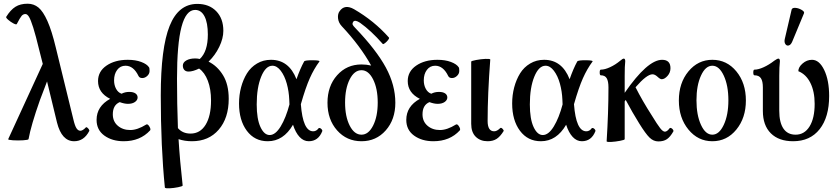

<svg xmlns="http://www.w3.org/2000/svg" viewBox="-20 -745 4483 1028"><path d="M23.9 0 209 -402.8 189.9 -478Q171.4 -554.7 158 -597.2Q144.5 -639.6 135.3 -654.8Q126 -669.9 116.2 -669.9Q104.5 -669.9 95.9 -660.2Q87.4 -650.4 69.8 -616.2Q66.9 -611.8 52 -619.6Q37.1 -627.4 23.9 -638.9Q10.7 -650.4 13.2 -654.8Q36.6 -692.4 62.7 -708.7Q88.9 -725.1 127.9 -725.1Q161.1 -725.1 186 -704.6Q210.9 -684.1 234.1 -632.1Q257.3 -580.1 278.8 -490.2L373 -105Q380.9 -71.3 389.6 -58.1Q398.4 -44.9 410.2 -44.9Q422.9 -44.9 439.9 -63Q442.4 -65.4 447.3 -61.8Q452.1 -58.1 455.8 -52.5Q459.5 -46.9 458 -43.9Q429.7 11.2 377 11.2Q310.5 11.2 285.2 -88.9L231.9 -309.1L193.8 -209Q146 -73.7 132.8 0Q131.8 4.4 104 6.1Q76.2 7.8 49.3 6.1Q22.5 4.4 23.9 0Z M642.1 11.2Q580.6 11.2 538.8 -19Q497.1 -49.3 497.1 -103Q497.1 -175.8 569.8 -215.8Q504.9 -248 504.9 -311Q504.9 -362.8 550.3 -393.8Q595.7 -424.8 664.1 -424.8Q705.6 -424.8 736.1 -413.3Q766.6 -401.9 777.8 -384.8Q780.8 -380.9 780.8 -365.2Q780.8 -350.1 768.6 -338.6Q756.3 -327.1 741.7 -327.1Q727.1 -327.1 721.7 -337.9Q695.3 -393.1 651.9 -393.1Q624 -393.1 607.4 -370.8Q590.8 -348.6 590.8 -314.9Q590.8 -289.1 601.6 -269.3Q612.3 -249.5 630.9 -243.2Q649.4 -252.9 671.9 -252.9Q693.4 -252.9 705.1 -244.9Q716.8 -236.8 716.8 -223.1Q716.8 -209 702.6 -199Q688.5 -189 665 -189Q646 -189 621.1 -198.2Q584 -182.6 584 -132.8Q584 -94.7 610.6 -71.8Q637.2 -48.8 677.7 -48.8Q715.3 -48.8 762.7 -78.1Q770.5 -83 779.5 -68.1Q788.6 -53.2 783.7 -46.9Q730.5 11.2 642.1 11.2Z M862.8 259.8Q840.8 41.5 840.8 -233.9Q840.8 -488.3 888.2 -606.2Q935.5 -724.1 1036.6 -724.1Q1099.6 -724.1 1137.7 -685.1Q1175.8 -646 1175.8 -580.1Q1175.8 -539.1 1153.8 -493.9Q1131.8 -448.7 1096.7 -415Q1144 -391.6 1174.3 -342Q1204.6 -292.5 1204.6 -215.8Q1204.6 -112.8 1151.1 -50.8Q1097.7 11.2 1007.8 11.2Q968.8 11.2 936 0Q942.9 113.3 958 248Q958.5 252.4 934.1 257.3Q909.7 262.2 888.2 263.2Q866.7 264.2 862.8 259.8ZM927.7 -323.2Q927.7 -189.5 932.6 -59.1Q957.5 -29.8 1000 -29.8Q1051.8 -29.8 1080.8 -76.9Q1109.9 -124 1109.9 -207Q1109.9 -267.6 1092.8 -312.5Q1075.7 -357.4 1045.9 -377.9Q1012.7 -361.8 989.7 -361.8Q975.1 -361.8 967 -370.4Q959 -378.9 959 -394Q959 -410.6 977.5 -421.4Q996.1 -432.1 1025.9 -432.1Q1036.6 -432.1 1049.8 -429.2Q1092.8 -469.2 1092.8 -560.1Q1092.8 -623 1075 -657.5Q1057.1 -691.9 1024.9 -691.9Q975.6 -691.9 951.7 -600.8Q927.7 -509.8 927.7 -323.2Z M1413.6 11.2Q1343.3 11.2 1301.5 -44.9Q1259.8 -101.1 1259.8 -190.9Q1259.8 -236.3 1270.8 -277.6Q1281.7 -318.8 1302.2 -352.1Q1322.8 -385.3 1356.2 -405Q1389.6 -424.8 1430.7 -424.8Q1526.9 -424.8 1567.4 -320.8Q1587.4 -377.9 1608.4 -416Q1612.3 -422.9 1656.7 -422.4Q1693.4 -421.9 1690.4 -416Q1661.1 -376.5 1638.7 -326.2Q1616.2 -275.9 1590.8 -187Q1601.6 -42 1656.7 -42Q1674.3 -42 1685.5 -58.1Q1688.5 -61 1693.6 -59.1Q1698.7 -57.1 1702.9 -51.8Q1707 -46.4 1705.6 -43Q1684.6 11.2 1632.8 11.2Q1605.5 11.2 1584 -11.7Q1562.5 -34.7 1548.8 -77.1Q1497.6 11.2 1413.6 11.2ZM1354.5 -186Q1354.5 -107.9 1374.5 -64.9Q1394.5 -22 1423.8 -22Q1454.6 -22 1482.7 -67.9Q1510.7 -113.8 1529.8 -186Q1528.8 -193.8 1528.8 -210Q1526.9 -256.3 1515.4 -297.6Q1503.9 -338.9 1483.4 -366Q1462.9 -393.1 1438.5 -393.1Q1402.3 -393.1 1378.4 -334.5Q1354.5 -275.9 1354.5 -186Z M1915.5 11.2Q1836.4 11.2 1784.9 -46.9Q1733.4 -105 1733.4 -194.8Q1733.4 -284.2 1784.9 -342Q1836.4 -399.9 1915.5 -399.9Q1942.9 -399.9 1967.3 -394Q1909.2 -499 1809.6 -605Q1792 -624 1789.8 -647.5Q1787.6 -670.9 1798.3 -685.1Q1825.2 -724.1 1875.5 -695.8Q1983.4 -633.3 2062.5 -543.9Q2065.4 -540.5 2058.1 -531Q2050.8 -521.5 2041.5 -514.2Q2032.2 -506.8 2029.3 -509.8Q1966.3 -581.5 1907.7 -623Q1880.9 -640.6 1871.6 -628.9Q1865.7 -619.6 1868.2 -613.3Q1870.6 -606.9 1881.3 -596.2Q1995.1 -477.5 2045.9 -383.5Q2096.7 -289.6 2096.7 -194.8Q2096.7 -105 2045.4 -46.9Q1994.1 11.2 1915.5 11.2ZM1915.5 -23.9Q1953.1 -23.9 1977.8 -72.8Q2002.4 -121.6 2002.4 -195.8Q2002.4 -270.5 1977.8 -319.8Q1953.1 -369.1 1915.5 -369.1Q1877 -369.1 1852.3 -320.1Q1827.6 -271 1827.6 -195.8Q1827.6 -121.1 1852.3 -72.5Q1877 -23.9 1915.5 -23.9Z M2300.3 11.2Q2238.8 11.2 2197 -19Q2155.3 -49.3 2155.3 -103Q2155.3 -175.8 2228 -215.8Q2163.1 -248 2163.1 -311Q2163.1 -362.8 2208.5 -393.8Q2253.9 -424.8 2322.3 -424.8Q2363.8 -424.8 2394.3 -413.3Q2424.8 -401.9 2436 -384.8Q2439 -380.9 2439 -365.2Q2439 -350.1 2426.8 -338.6Q2414.6 -327.1 2399.9 -327.1Q2385.3 -327.1 2379.9 -337.9Q2353.5 -393.1 2310.1 -393.1Q2282.2 -393.1 2265.6 -370.8Q2249 -348.6 2249 -314.9Q2249 -289.1 2259.8 -269.3Q2270.5 -249.5 2289.1 -243.2Q2307.6 -252.9 2330.1 -252.9Q2351.6 -252.9 2363.3 -244.9Q2375 -236.8 2375 -223.1Q2375 -209 2360.8 -199Q2346.7 -189 2323.2 -189Q2304.2 -189 2279.3 -198.2Q2242.2 -182.6 2242.2 -132.8Q2242.2 -94.7 2268.8 -71.8Q2295.4 -48.8 2335.9 -48.8Q2373.5 -48.8 2420.9 -78.1Q2428.7 -83 2437.7 -68.1Q2446.8 -53.2 2441.9 -46.9Q2388.7 11.2 2300.3 11.2Z M2590.8 11.2Q2551.8 11.2 2527.3 -12.7Q2502.9 -36.6 2502.9 -82V-415Q2502.9 -418.9 2529.5 -423.8Q2556.2 -428.7 2578.9 -429.7Q2601.6 -430.7 2605 -426.8Q2590.8 -239.7 2590.8 -97.2Q2590.8 -42 2626 -42Q2641.1 -42 2658.2 -59.1Q2662.6 -63.5 2670.7 -55.4Q2678.7 -47.4 2676.3 -43Q2658.2 -13.7 2638.7 -1.2Q2619.1 11.2 2590.8 11.2Z M2876 11.2Q2805.7 11.2 2763.9 -44.9Q2722.2 -101.1 2722.2 -190.9Q2722.2 -236.3 2733.2 -277.6Q2744.1 -318.8 2764.6 -352.1Q2785.2 -385.3 2818.6 -405Q2852.1 -424.8 2893.1 -424.8Q2989.3 -424.8 3029.8 -320.8Q3049.8 -377.9 3070.8 -416Q3074.7 -422.9 3119.1 -422.4Q3155.8 -421.9 3152.8 -416Q3123.5 -376.5 3101.1 -326.2Q3078.6 -275.9 3053.2 -187Q3064 -42 3119.1 -42Q3136.7 -42 3147.9 -58.1Q3150.9 -61 3156 -59.1Q3161.1 -57.1 3165.3 -51.8Q3169.4 -46.4 3168 -43Q3147 11.2 3095.2 11.2Q3067.9 11.2 3046.4 -11.7Q3024.9 -34.7 3011.2 -77.1Q2960 11.2 2876 11.2ZM2816.9 -186Q2816.9 -107.9 2836.9 -64.9Q2856.9 -22 2886.2 -22Q2917 -22 2945.1 -67.9Q2973.1 -113.8 2992.2 -186Q2991.2 -193.8 2991.2 -210Q2989.3 -256.3 2977.8 -297.6Q2966.3 -338.9 2945.8 -366Q2925.3 -393.1 2900.9 -393.1Q2864.7 -393.1 2840.8 -334.5Q2816.9 -275.9 2816.9 -186Z M3228 12.2Q3237.8 -142.6 3237.8 -276.9Q3237.8 -310.1 3228.5 -325.9Q3219.2 -341.8 3196.8 -341.8Q3190.9 -341.8 3190.9 -356.9Q3190.9 -372.1 3196.8 -372.1Q3218.3 -372.1 3246.6 -385.3Q3274.9 -398.4 3300.8 -419.9Q3313.5 -431.2 3319.8 -431.2Q3327.6 -431.2 3327.6 -417Q3324.7 -392.1 3324.7 -338.9V-248Q3446.8 -424.8 3524.9 -424.8Q3569.8 -424.8 3569.8 -379.9Q3569.8 -356.4 3554 -338.6Q3538.1 -320.8 3522.9 -320.8Q3514.6 -320.8 3500.5 -334Q3486.3 -347.2 3473.6 -347.2Q3442.9 -347.2 3382.8 -277.8Q3418.9 -206.1 3469.7 -127Q3499.5 -78.1 3514.4 -59.1Q3529.3 -40 3540 -40Q3551.8 -40 3565.9 -59.1Q3568.8 -61.5 3574 -59.1Q3579.1 -56.6 3583.3 -50.8Q3587.4 -44.9 3585 -41Q3568.8 -12.2 3551 0Q3533.2 12.2 3504.9 12.2Q3479 12.2 3458 -8.1Q3437 -28.3 3401.9 -85Q3366.2 -142.1 3330.1 -210Q3329.6 -209 3327.4 -206.1Q3325.2 -203.1 3324.7 -202.1V0Q3324.7 4.4 3299.6 9Q3274.4 13.7 3252.9 14.9Q3231.4 16.1 3228 12.2Z M3793.9 11.2Q3717.3 11.2 3666 -51.3Q3614.7 -113.8 3614.7 -207Q3614.7 -300.8 3666 -362.8Q3717.3 -424.8 3793.9 -424.8Q3871.6 -424.8 3922.6 -362.8Q3973.6 -300.8 3973.6 -207Q3973.6 -113.8 3922.6 -51.3Q3871.6 11.2 3793.9 11.2ZM3879.9 -208Q3879.9 -287.1 3855.2 -340.1Q3830.6 -393.1 3793.9 -393.1Q3757.3 -393.1 3733.2 -340.3Q3709 -287.6 3709 -208Q3709 -128.9 3733.2 -76.4Q3757.3 -23.9 3793.9 -23.9Q3830.6 -23.9 3855.2 -76.7Q3879.9 -129.4 3879.9 -208Z M4221.7 -522Q4214.4 -504.9 4203.4 -501.7Q4192.4 -498.5 4185.3 -508.5Q4178.2 -518.6 4181.6 -535.2L4218.8 -694.8Q4223.1 -704.1 4239.3 -702.9Q4255.4 -701.7 4272 -692.1Q4288.6 -682.6 4284.7 -673.8ZM4226.6 11.2Q4149.9 11.2 4107.2 -31.2Q4064.5 -73.7 4064.5 -150.9V-276.9Q4064.5 -310.1 4054.2 -325.9Q4043.9 -341.8 4019.5 -341.8Q4013.2 -341.8 4013.2 -356.9Q4013.2 -372.1 4019.5 -372.1Q4040 -372.1 4068.6 -385Q4097.2 -397.9 4125.5 -419.9Q4141.6 -431.2 4147.5 -431.2Q4155.8 -431.2 4155.8 -417Q4152.3 -387.7 4152.3 -338.9V-151.9Q4152.3 -89.4 4174.6 -56.6Q4196.8 -23.9 4239.7 -23.9Q4287.1 -23.9 4314.5 -67.9Q4341.8 -111.8 4341.8 -189Q4341.8 -255.4 4318.8 -301.3Q4295.9 -347.2 4254.4 -363.8Q4254.4 -385.3 4277.1 -405Q4299.8 -424.8 4327.6 -424.8Q4366.7 -424.8 4393.1 -369.9Q4419.4 -314.9 4419.4 -231Q4419.4 -117.7 4368.4 -53.2Q4317.4 11.2 4226.6 11.2Z"/></svg>

Font: Junicode SmCond Medium
Style: Regular
Weight: 500
Width: 4
Designer: Peter S. Baker
Version: Version 2.206